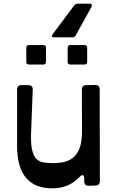

<svg xmlns="http://www.w3.org/2000/svg" viewBox="-20 -1010 636 1044"><path d="M73 -522Q73 -547 97 -547H134Q159 -547 158 -522L149 -288Q147 -230 154 -197Q161 -164 176.5 -147.5Q192 -131 215.5 -127Q239 -123 269 -123Q306 -123 335 -131Q364 -139 384.5 -159Q405 -179 415.5 -212Q426 -245 426 -296L425 -523Q425 -547 450 -547L498 -548Q522 -548 522 -524L523 -26Q523 -1 498 -1L461 0Q438 0 438 -25V-38Q438 -55 431 -57.5Q424 -60 412 -47Q354 14 265 14Q73 14 73 -216ZM348 -750Q348 -765 363 -765H439Q454 -765 454 -750V-674Q454 -659 439 -659H363Q348 -659 348 -674ZM123 -750Q123 -765 138 -765H215Q230 -765 230 -750V-674Q230 -659 215 -659H138Q123 -659 123 -674ZM467 -990Q475 -990 478.5 -985Q482 -980 477 -972L392 -818Q386 -807 374 -807H276Q254 -807 267 -825L384 -981Q391 -990 402 -990Z"/></svg>

Font: OpenDyslexic 3
Style: Regular
Weight: 400
Designer: Abelardo Gonzalez
Version: Version 1.000;PS 001.001;hotconv 1.0.56